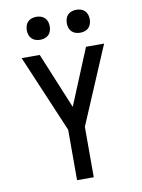

<svg xmlns="http://www.w3.org/2000/svg" viewBox="-101 -1019 802 1087"><g transform="rotate(-10 300.0 -475.5)"><path d="M252 0V-290L63 -735H167L300 -413L433 -735H537L348 -290V0ZM415 -819Q402 -819 389 -823Q376 -827 366.5 -836.5Q357 -846 353 -859Q349 -872 349 -885Q349 -898 353 -911Q357 -924 366.5 -933.5Q376 -943 389 -947Q402 -951 415 -951Q428 -951 441 -947Q454 -943 463.5 -933.5Q473 -924 477 -911Q481 -898 481 -885Q481 -872 477 -859Q473 -846 463.5 -836.5Q454 -827 441 -823Q428 -819 415 -819ZM185 -819Q172 -819 159 -823Q146 -827 136.5 -836.5Q127 -846 123 -859Q119 -872 119 -885Q119 -898 123 -911Q127 -924 136.5 -933.5Q146 -943 159 -947Q172 -951 185 -951Q198 -951 211 -947Q224 -943 233.5 -933.5Q243 -924 247 -911Q251 -898 251 -885Q251 -872 247 -859Q243 -846 233.5 -836.5Q224 -827 211 -823Q198 -819 185 -819Z"/></g></svg>

Font: Iosevka Fixed Medium Extended
Style: Regular
Weight: 500
Width: 7
Monospace: yes
Designer: Belleve Invis
Foundry: Belleve Invis
Version: Version 24.1.1; ttfautohint (v1.8.4)